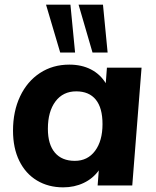

<svg xmlns="http://www.w3.org/2000/svg" viewBox="-20 -798 670 826"><path d="M589 -507 549 0H400L405 -65Q380 -30 340 -11Q300 8 252 8Q188 8 139 -21.5Q90 -51 63 -106Q36 -161 36 -236Q36 -319 66.5 -383.5Q97 -448 152 -484Q207 -520 278 -520Q331 -520 371 -499.5Q411 -479 435 -440L440 -507ZM421 -264Q421 -334 392 -369.5Q363 -405 308 -405Q251 -405 218.5 -361.5Q186 -318 186 -244Q186 -177 216 -141.5Q246 -106 302 -106Q357 -106 389 -149Q421 -192 421 -264ZM239 -572 178 -778H283L303 -572ZM378 -572 318 -778H423L443 -572Z"/></svg>

Font: Muli ExtraBold
Style: Italic
Weight: 800
Italic angle: -4.541°
Designer: Vernon Adams
Foundry: Vernon Adams
Version: Version 2.000